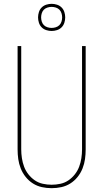

<svg xmlns="http://www.w3.org/2000/svg" viewBox="-20 -976 540 1004"><path d="M250 8Q224 8 199 2.5Q174 -3 152.5 -16.5Q131 -30 114.5 -50.5Q98 -71 88.5 -95Q79 -119 75.5 -144Q72 -169 72 -195V-735H91V-195Q91 -172 94.5 -149Q98 -126 106 -104.5Q114 -83 128.5 -64.5Q143 -46 162 -33Q181 -20 204 -15Q227 -10 250 -10Q273 -10 296 -15Q319 -20 338 -33Q357 -46 371.5 -64.5Q386 -83 394 -104.5Q402 -126 405.5 -149Q409 -172 409 -195V-735H428V-195Q428 -169 424.5 -144Q421 -119 411.5 -95Q402 -71 385.5 -50.5Q369 -30 347.5 -16.5Q326 -3 301 2.5Q276 8 250 8ZM250 -814Q236 -814 222 -818.5Q208 -823 198 -833Q188 -843 183.5 -857Q179 -871 179 -885Q179 -899 183.5 -913Q188 -927 198 -937Q208 -947 222 -951.5Q236 -956 250 -956Q264 -956 278 -951.5Q292 -947 302 -937Q312 -927 316.5 -913Q321 -899 321 -885Q321 -871 316.5 -857Q312 -843 302 -833Q292 -823 278 -818.5Q264 -814 250 -814ZM250 -830Q261 -830 272 -833.5Q283 -837 290.5 -844.5Q298 -852 301.5 -863Q305 -874 305 -885Q305 -896 301.5 -907Q298 -918 290.5 -925.5Q283 -933 272 -936.5Q261 -940 250 -940Q239 -940 228 -936.5Q217 -933 209.5 -925.5Q202 -918 198.5 -907Q195 -896 195 -885Q195 -874 198.5 -863Q202 -852 209.5 -844.5Q217 -837 228 -833.5Q239 -830 250 -830Z"/></svg>

Font: Iosevka SS18 Thin
Style: Regular
Weight: 100
Monospace: yes
Designer: Belleve Invis
Foundry: Belleve Invis
Version: Version 25.1.1; ttfautohint (v1.8.4)